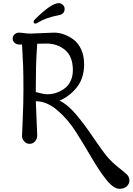

<svg xmlns="http://www.w3.org/2000/svg" viewBox="-20 -902 837 1212"><path d="M206 -263 215 -46Q215 -26 201.5 -10Q188 6 167 6Q146 6 132.5 -10Q119 -26 119 -42Q119 -58 123.5 -153Q128 -248 128 -337Q128 -426 126 -483.5Q124 -541 121.5 -576Q119 -611 119 -621H101Q85 -621 72.5 -631.5Q60 -642 60 -658.5Q60 -675 72.5 -685.5Q85 -696 97.5 -696Q110 -696 131.5 -693Q153 -690 174 -690L322 -696Q382 -696 442 -654Q473 -632 492 -591Q511 -550 511 -496Q511 -409 465.5 -351.5Q420 -294 356 -267Q407 -242 458.5 -181.5Q510 -121 567.5 -36Q625 49 656 86Q687 123 726 153.5Q765 184 781 199.5Q797 215 797 237Q797 259 780 274.5Q763 290 735 290Q697 290 651.5 233Q606 176 559 95Q512 14 460.5 -67.5Q409 -149 342 -206Q275 -263 206 -263ZM273 -627 215 -626Q215 -615 212 -580Q206 -489 206 -348V-321Q256 -307 276.5 -307Q297 -307 315 -310.5Q333 -314 356 -324.5Q379 -335 397 -351Q415 -367 427.5 -395Q440 -423 440 -459Q440 -545 391.5 -586Q343 -627 273 -627ZM192 -765Q192 -771 200 -779Q303 -882 350 -882Q365 -882 376.5 -871.5Q388 -861 388 -846Q388 -813 351 -806Q273 -792 216 -758Q208 -753 204 -753Q192 -753 192 -765Z"/></svg>

Font: Macondo Swash Caps
Style: Regular
Weight: 400
Designer: John Vargas Beltran
Foundry: John Vargas Beltran
Version: Version 2.001